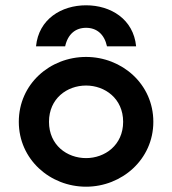

<svg xmlns="http://www.w3.org/2000/svg" viewBox="-20 -690 650 725"><path d="M305 15C440 15 559 -88 559 -230C559 -373 440 -475 305 -475C169 -475 51 -373 51 -230C51 -88 169 15 305 15ZM116 -515H226C236 -561 265 -585 305 -585C345 -585 374 -561 384 -515H494C484 -618 398 -670 305 -670C212 -670 126 -618 116 -515ZM165 -230C165 -318 233 -367 305 -367C376 -367 445 -318 445 -230C445 -142 376 -93 305 -93C233 -93 165 -142 165 -230Z"/></svg>

Font: KT Kiyosuna Sans Bold
Style: Regular
Weight: 700
Designer: [Zen Kaku Gothic] Yoshimichi Ohira
Version: Version 1.010;Glyphs 3.1.2 (3151)